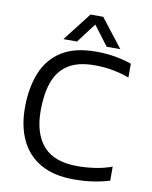

<svg xmlns="http://www.w3.org/2000/svg" viewBox="-92 -904 779 983"><g transform="rotate(10 297.5 -413.0)"><path d="M183 -688 298 -836H364L479 -688H408L331 -790L254 -688ZM359 10Q255 10 186.5 -29.5Q118 -69 84 -140.5Q50 -212 50 -308Q50 -413 82 -491Q114 -569 182 -611.5Q250 -654 358 -654Q414 -654 459.5 -646Q505 -638 545 -624V-552Q505 -567 460 -575.5Q415 -584 365 -584Q278 -584 227 -551Q176 -518 154 -456Q132 -394 132 -308Q132 -189 188.5 -124.5Q245 -60 367 -60Q412 -60 458.5 -67Q505 -74 545 -89V-16Q506 -4 460.5 3Q415 10 359 10Z"/></g></svg>

Font: Kanit Light
Style: Regular
Weight: 300
Designer: Katatrad Team
Foundry: CadsonDemak
Version: Version 2.000; ttfautohint (v1.8.3)